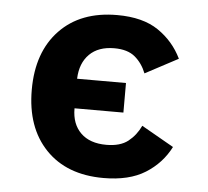

<svg xmlns="http://www.w3.org/2000/svg" viewBox="-44 -575 688 634"><g transform="rotate(5 300.0 -258.0)"><path d="M321 12Q199 12 129.5 -60.5Q60 -133 60 -258Q60 -383 129.5 -455.5Q199 -528 320 -528Q405 -528 456.5 -493Q508 -458 535 -402L426 -344Q413 -377 388.5 -397.5Q364 -418 320 -418Q267 -418 237.5 -388.5Q208 -359 206 -308V-307H368V-209H206V-208Q206 -157 236 -127.5Q266 -98 321 -98Q367 -98 393 -118.5Q419 -139 434 -171L541 -110Q513 -55 459.5 -21.5Q406 12 321 12Z"/></g></svg>

Font: Lilex Nerd Font
Style: Bold
Weight: 700
Designer: Mike Abbink, Paul van der Laan, Pieter van Rosmalen, Mikhael Khrustik
Foundry: Mikhael Khrustik
Version: Version 2.400; ttfautohint (v1.8.4.7-5d5b);Nerd Fonts 3.3.0